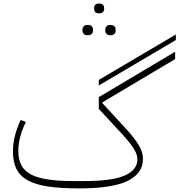

<svg xmlns="http://www.w3.org/2000/svg" viewBox="-20 -1037 999 1069"><path d="M420 12Q318 12 247.5 1.5Q177 -9 133.5 -33.5Q90 -58 71 -97.5Q52 -137 52 -194Q52 -236 62.5 -278.5Q73 -321 95 -369L124 -358Q102 -312 92 -273Q82 -234 82 -196Q82 -150 98.5 -118Q115 -86 151 -66.5Q187 -47 245.5 -38Q304 -29 388 -29H451Q605 -29 675 -60Q745 -91 745 -150Q745 -176 727 -206Q709 -236 664 -286L530 -431V-496L955 -749V-708L550 -467V-463L676 -326Q704 -296 723 -271.5Q742 -247 754 -226.5Q766 -206 771 -188Q776 -170 776 -152Q776 -72 691 -30Q606 12 420 12ZM530 -592 959 -845V-814L530 -561ZM592 -841Q581 -841 573.5 -848Q566 -855 566 -869Q566 -884 573.5 -891Q581 -898 592 -898H598Q609 -898 616.5 -891Q624 -884 624 -869Q624 -855 616.5 -848Q609 -841 598 -841ZM466 -841Q454 -841 446.5 -848Q439 -855 439 -869Q439 -884 446.5 -891Q454 -898 466 -898H471Q483 -898 490.5 -891Q498 -884 498 -869Q498 -855 490.5 -848Q483 -841 471 -841ZM529 -963Q504 -963 504 -990Q504 -1017 529 -1017H535Q546 -1017 553 -1010.5Q560 -1004 560 -990Q560 -976 553 -969.5Q546 -963 535 -963Z"/></svg>

Font: IBM Plex Sans Arabic ExtraLight
Style: Regular
Weight: 200
Designer: Mike Abbink, Paul van der Laan, Pieter van Rosmalen, Wael Morcos, Khajak Apelian
Foundry: Bold Monday
Version: Version 1.1